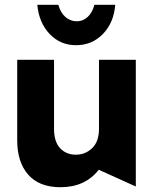

<svg xmlns="http://www.w3.org/2000/svg" viewBox="-20 -772 639 803"><path d="M233 11Q336 11 393 -62L548 8V-522H394V-233Q394 -180 365.5 -152.5Q337 -125 297 -125Q257 -125 231.5 -152Q206 -179 206 -233V-522H52V-185Q52 -94 98 -41.5Q144 11 233 11ZM301 -683Q274 -683 253.5 -701Q233 -719 224 -752H136Q143 -677 187.5 -630Q232 -583 298 -583Q365 -583 410.5 -630Q456 -677 462 -752H375Q366 -719 346.5 -701Q327 -683 301 -683Z"/></svg>

Font: Geom
Style: Bold
Weight: 700
Version: Version 1.102